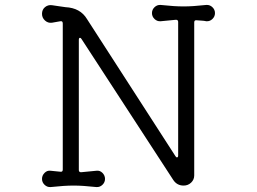

<svg xmlns="http://www.w3.org/2000/svg" viewBox="-20 -745 1040 777"><path d="M185 12Q171 13 160.5 3Q150 -7 150 -21Q150 -35 160.5 -45.5Q171 -56 185 -54Q194 -53 204.5 -52Q215 -51 225 -50H227Q234 -50 234 -59V-650Q234 -661 224 -659L190 -653Q174 -651 162 -662Q150 -673 150 -689Q150 -706 162 -716Q174 -726 190 -724Q203 -722 217 -720Q231 -718 245 -716Q305 -713 332 -668L690 -113Q693 -108 696 -108Q701 -108 701 -116V-656Q701 -665 692 -665L630 -659Q616 -658 605.5 -668Q595 -678 595 -692Q595 -706 605.5 -716Q616 -726 630 -725Q659 -722 681 -720.5Q703 -719 723 -719Q743 -719 764.5 -720.5Q786 -722 815 -725Q829 -726 839.5 -716Q850 -706 850 -692Q850 -678 839.5 -668Q829 -658 815 -659Q806 -661 796 -661.5Q786 -662 775 -663H773Q766 -663 766 -654V-35Q766 -18 753.5 -6Q741 6 723 6Q696 6 681 -17L310 -587Q307 -592 304 -592Q299 -592 299 -584V-57Q299 -48 308 -48L370 -54Q384 -56 394.5 -45.5Q405 -35 405 -21Q405 -7 394.5 3Q384 13 370 12Q341 9 319.5 7.5Q298 6 278 6Q258 6 236 7.5Q214 9 185 12Z"/></svg>

Font: Kiwi Maru Light
Style: Regular
Weight: 300
Designer: Hiroki-Chan
Version: Version 1.100